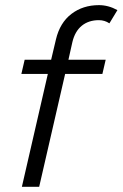

<svg xmlns="http://www.w3.org/2000/svg" viewBox="-20 -717 471 737"><path d="M64 0 163.6 -433.1H62L74.7 -487.8H176.3L194.8 -565.9Q210 -629.9 254.2 -663.6Q298.3 -697.3 359.9 -697.3Q396 -697.3 430.7 -678.2L399.9 -627.4Q381.8 -639.6 359.4 -639.6Q320.3 -639.6 293.9 -618.2Q267.6 -596.7 257.8 -555.2L242.7 -487.8H385.7L373 -433.1H230L130.4 0Z"/></svg>

Font: HK Grotesk Legacy
Style: Italic
Weight: 400
Italic angle: -13°
Designer: Alfredo Marco Pradil
Foundry: Hanken Design Co.
Version: Version 2.022;PS 002.022;hotconv 1.0.88;makeotf.lib2.5.64775